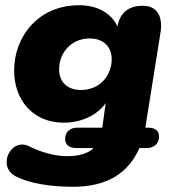

<svg xmlns="http://www.w3.org/2000/svg" viewBox="-20 -523 663 734"><path d="M259 191C391 191 471 138 513 43H541C569 43 588 25 588 0C588 -22 575 -35 545 -35H536L537 -44L594 -401C603 -464 578 -501 526 -501C473 -501 439 -476 429 -422C405 -474 351 -503 282 -503C126 -503 34 -383 34 -253C34 -146 101 -54 224 -54C287 -54 350 -80 384 -129L371 -35H276C248 -35 229 -19 229 8C229 29 243 43 272 43H338C315 65 280 74 235 74C190 74 134 58 93 37C22 0 -32 112 38 150C89 177 168 191 259 191ZM290 -179C235 -179 206 -212 206 -258C206 -321 252 -376 323 -376C378 -376 407 -342 407 -296C407 -234 361 -179 290 -179Z"/></svg>

Font: SN Pro Heavy
Style: Italic
Weight: 800
Italic angle: -9°
Designer: Tobias Whetton
Foundry: Supernotes
Version: Version 1.001;Glyphs 3.2 (3249)